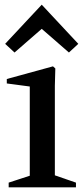

<svg xmlns="http://www.w3.org/2000/svg" viewBox="-20 -799 354 819"><path d="M17 0V-20L121 -54L107 -31V-448L122 -428L9 -443V-462L206 -516L216 -507L214 -433V-32L200 -56L304 -20V0ZM42 -575 2 -612 158 -779 314 -612 274 -575 158 -676Z"/></svg>

Font: Wittgenstein Medium
Style: Regular
Weight: 500
Designer: Jörg Drees
Foundry: Jörg Drees
Version: Version 1.500